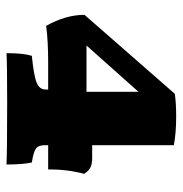

<svg xmlns="http://www.w3.org/2000/svg" viewBox="-6 -540 549 576"><g transform="rotate(90 268.0 -252.5)"><path d="M416 -123V-114Q416 -94 426 -86.5Q436 -79 468 -74Q474 -47 474 2Q432 0 287 0Q170 0 140 2Q140 -49 148 -74Q208 -80 228.5 -88.5Q249 -97 249 -115V-123H169Q103 -123 58 -117Q25 -176 25 -232L262 -503Q290 -507 329 -507Q381 -507 416 -500V-255H455Q472 -255 482.5 -250Q493 -245 502 -231Q488 -178 489 -123ZM256 -238V-394L117 -238Z"/></g></svg>

Font: Vollkorn SC Black
Style: Regular
Weight: 900
Designer: Friedrich Althausen
Foundry: Friedrich Althausen
Version: Version 4.015